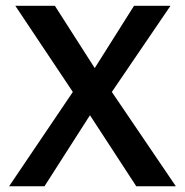

<svg xmlns="http://www.w3.org/2000/svg" viewBox="-20 -648 645 668"><path d="M11.7 0 233.4 -328.1 33.2 -627.9H170.9L309.6 -411.1L446.3 -627.9H573.2L369.1 -328.1L591.8 0H454.1L293 -247.1L134.8 0Z"/></svg>

Font: Padauk
Style: Bold
Weight: 700
Designer: Debbi Hosken, Becca Hirsbrunner Spalinger
Foundry: SIL International
Version: Version 5.003